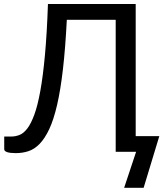

<svg xmlns="http://www.w3.org/2000/svg" viewBox="-24 -736 807 931"><path d="M748.5 -76 672.5 174.5H578L636 0H537V-640H300Q293 -502 281.2 -400.5Q269.5 -299 252.8 -227Q236 -155 214.8 -109.8Q193.5 -64.5 168.2 -38.5Q143 -12.5 114 -3Q85 6.5 52.5 6.5Q25.5 6.5 11 1.8Q-3.5 -3 -3.5 -12.5V-74H31.5Q51.5 -74 71 -81.8Q90.5 -89.5 108.5 -113Q126.5 -136.5 142.5 -180Q158.5 -223.5 171.5 -295Q184.5 -366.5 194 -469.8Q203.5 -573 208.5 -716.5H634V-76Z"/></svg>

Font: Lato
Style: Regular
Weight: 400
Designer: Lukasz Dziedzic with Adam Twardoch and Botio Nikoltchev
Foundry: tyPoland Lukasz Dziedzic
Version: Version 2.015; 2015-08-06; http://www.latofonts.com/